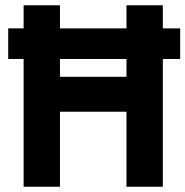

<svg xmlns="http://www.w3.org/2000/svg" viewBox="-20 -710 705 730"><path d="M11.2 -485.8V-602.1H69.8V-689.9H208V-602.1H460.9V-689.9H599.1V-602.1H665V-485.8H599.1V0H460.9V-285.2H208V0H69.8V-485.8ZM208 -418H460.9V-485.8H208Z"/></svg>

Font: TitilliumText25L
Style: 999 wt
Weight: 900
Designer: Accademia di Belle Arti di Urbino and others
Foundry: Accademia di Belle Arti di Urbino and others.
Version: Version 25.000